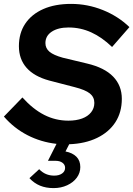

<svg xmlns="http://www.w3.org/2000/svg" viewBox="-32 -730 684 985"><path d="M243 235Q204 235 173.5 222.5Q143 210 119 184L169 138Q200 171 246 171Q271 171 286.5 160Q302 149 302 131Q302 115 288.5 105Q275 95 253 95H214L258 8Q178 -1 109 -36.5Q40 -72 -12 -132L83 -230Q137 -170 195 -140.5Q253 -111 319 -111Q359 -111 389 -122Q419 -133 435.5 -154Q452 -175 452 -202Q452 -232 429 -250.5Q406 -269 351 -283L220 -317Q143 -338 104 -382.5Q65 -427 65 -493Q65 -560 97.5 -608.5Q130 -657 190 -683.5Q250 -710 333 -710Q417 -710 495.5 -678.5Q574 -647 632 -591L543 -489Q491 -539 436 -564Q381 -589 320 -589Q266 -589 233.5 -567.5Q201 -546 201 -509Q201 -482 222 -464.5Q243 -447 290 -434L415 -404Q504 -383 548.5 -337Q593 -291 593 -223Q593 -154 560 -103Q527 -52 466 -22.5Q405 7 323 10L304 47Q340 54 360 74Q380 94 380 127Q380 157 362 181.5Q344 206 312.5 220.5Q281 235 243 235Z"/></svg>

Font: Red Hat Display ExtraBold
Style: Italic
Weight: 800
Italic angle: -12°
Designer: Pentagram, MCKL
Foundry: Pentagram, MCKL
Version: Version 1.023